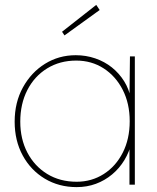

<svg xmlns="http://www.w3.org/2000/svg" viewBox="-20 -756 642 786"><path d="M294 10Q221 10 163.5 -24.5Q106 -59 73 -119.5Q40 -180 40 -258Q40 -337 74 -398.5Q108 -460 164.5 -495Q221 -530 290 -530Q332 -530 370 -517Q408 -504 438 -480Q468 -456 488.5 -423Q509 -390 516 -350L510 -353L512 -525H532V0H510V-172L519 -175Q510 -135 489.5 -101Q469 -67 439 -42Q409 -17 372.5 -3.5Q336 10 294 10ZM294 -12Q355 -12 404.5 -43.5Q454 -75 482.5 -131Q511 -187 511 -260Q511 -332 482.5 -388Q454 -444 404.5 -476Q355 -508 292 -508Q225 -508 173 -476Q121 -444 92 -387.5Q63 -331 63 -258Q63 -187 92 -131.5Q121 -76 173 -44Q225 -12 294 -12ZM244 -611 234 -626 374 -736 388 -715Z"/></svg>

Font: Lexend Deca Thin
Style: Regular
Weight: 250
Designer: Bonnie Shaver-Troup, Thomas Jockin
Foundry: Lexend
Version: Version 1.007